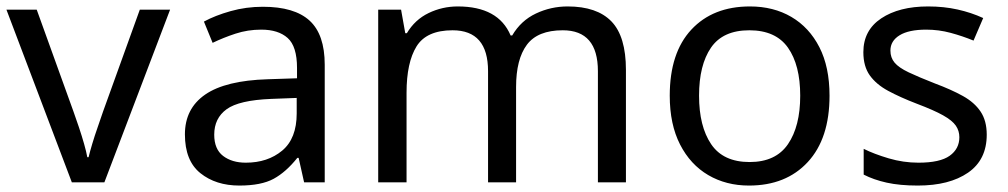

<svg xmlns="http://www.w3.org/2000/svg" viewBox="-20 -566 3128 596"><path d="M203 0 0 -536H94L208 -220Q216 -198 225 -171Q234 -144 241 -119.5Q248 -95 251 -78H255Q259 -95 266.5 -120Q274 -145 283.5 -172Q293 -199 300 -220L414 -536H508L304 0Z M796 -545Q894 -545 941 -502Q988 -459 988 -365V0H924L907 -76H903Q868 -32 829.5 -11Q791 10 723 10Q650 10 602 -28.5Q554 -67 554 -149Q554 -229 617 -272.5Q680 -316 811 -320L902 -323V-355Q902 -422 873 -448Q844 -474 791 -474Q749 -474 711 -461.5Q673 -449 640 -433L613 -499Q648 -518 696 -531.5Q744 -545 796 -545ZM822 -259Q722 -255 683.5 -227Q645 -199 645 -148Q645 -103 672.5 -82Q700 -61 743 -61Q811 -61 856 -98.5Q901 -136 901 -214V-262Z M1742 -546Q1833 -546 1878 -499.5Q1923 -453 1923 -349V0H1836V-345Q1836 -472 1727 -472Q1649 -472 1615.5 -427Q1582 -382 1582 -296V0H1495V-345Q1495 -472 1385 -472Q1304 -472 1273 -422Q1242 -372 1242 -278V0H1154V-536H1225L1238 -463H1243Q1268 -505 1310.5 -525.5Q1353 -546 1401 -546Q1527 -546 1565 -456H1570Q1597 -502 1643.5 -524Q1690 -546 1742 -546Z M2555 -269Q2555 -136 2487.5 -63Q2420 10 2305 10Q2234 10 2178.5 -22.5Q2123 -55 2091 -117.5Q2059 -180 2059 -269Q2059 -402 2126 -474Q2193 -546 2308 -546Q2381 -546 2436.5 -513.5Q2492 -481 2523.5 -419.5Q2555 -358 2555 -269ZM2150 -269Q2150 -174 2187.5 -118.5Q2225 -63 2307 -63Q2388 -63 2426 -118.5Q2464 -174 2464 -269Q2464 -364 2426 -418Q2388 -472 2306 -472Q2224 -472 2187 -418Q2150 -364 2150 -269Z M3043 -148Q3043 -70 2985 -30Q2927 10 2829 10Q2773 10 2732.5 1Q2692 -8 2661 -24V-104Q2693 -88 2738.5 -74.5Q2784 -61 2831 -61Q2898 -61 2928 -82.5Q2958 -104 2958 -140Q2958 -160 2947 -176Q2936 -192 2907.5 -208Q2879 -224 2826 -244Q2774 -264 2737 -284Q2700 -304 2680 -332Q2660 -360 2660 -404Q2660 -472 2715.5 -509Q2771 -546 2861 -546Q2910 -546 2952.5 -536.5Q2995 -527 3032 -510L3002 -440Q2968 -454 2931 -464Q2894 -474 2855 -474Q2801 -474 2772.5 -456.5Q2744 -439 2744 -409Q2744 -387 2757 -371.5Q2770 -356 2800.5 -341.5Q2831 -327 2882 -307Q2933 -288 2969 -268Q3005 -248 3024 -219.5Q3043 -191 3043 -148Z"/></svg>

Font: Noto Sans Tifinagh Rhissa Ixa
Style: Regular
Weight: 400
Designer: JamraPatel
Foundry: JamraPatel LLC
Version: Version 2.006; ttfautohint (v1.8.4.7-5d5b)